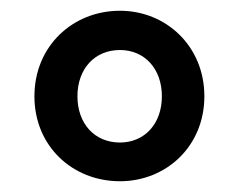

<svg xmlns="http://www.w3.org/2000/svg" viewBox="-20 -798 444 357"><path d="M203 -461C289 -461 360 -526 360 -619C360 -712 289 -778 203 -778C115 -778 44 -712 44 -619C44 -526 115 -461 203 -461ZM203 -533C156 -533 124 -568 124 -619C124 -670 156 -705 203 -705C249 -705 281 -670 281 -619C281 -568 249 -533 203 -533Z"/></svg>

Font: Noto Sans Mono CJK SC
Style: Bold
Weight: 700
Designer: Ryoko NISHIZUKA 西塚涼子 (kana, bopomofo & ideographs); Paul D. Hunt (Latin, Greek & Cyrillic); Sandoll Communications 산돌커뮤니
Foundry: Adobe
Version: Version 2.004;hotconv 1.0.118;makeotfexe 2.5.65603